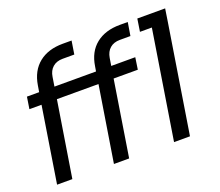

<svg xmlns="http://www.w3.org/2000/svg" viewBox="-122 -915 1245 1089"><g transform="rotate(-20 500.5 -370.0)"><path d="M140.1 0H47.9L120.1 -456.1H46.9L58.1 -527.8H131.8L138.2 -566.9Q151.9 -650.9 207.5 -695.6Q263.2 -740.2 351.1 -740.2H404.8L392.1 -660.2H321.8Q284.7 -660.2 261.5 -639.9Q238.3 -619.6 232.9 -583L224.1 -527.8H475.1L480 -557.1Q492.7 -641.1 548.3 -685.5Q604 -730 691.9 -730H740.2L727.1 -649.9H663.1Q626.5 -649.9 603.3 -629.9Q580.1 -609.9 574.2 -573.2L566.9 -527.8H711.9L701.2 -456.1H555.2L482.9 0H391.1L463.9 -456.1H212.9ZM850.1 0H753.9L857.9 -653.8H786.1L797.9 -730H965.8L954.1 -653.8Z"/></g></svg>

Font: Sora Italic
Style: Regular
Weight: 400
Designer: Jonathan Barnbrook, Julián Moncada
Foundry: Barnbrook Fonts
Version: Version 2.000